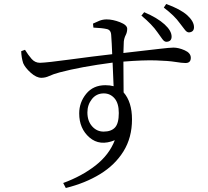

<svg xmlns="http://www.w3.org/2000/svg" viewBox="-20 -859 1040 960"><path d="M687 -781 701 -798Q767 -770 803 -737Q838 -705 838 -676Q838 -651 812 -650Q801 -650 791 -664.5Q781 -679 767 -698Q741 -736 687 -781ZM498 -201Q536 -201 555 -221.5Q574 -242 574 -294Q574 -343 552.5 -367.5Q531 -392 499 -392Q462 -392 439.5 -363.5Q417 -335 417 -297Q417 -254 440.5 -227.5Q464 -201 498 -201ZM447 -721 445 -741Q459 -748 476.5 -755Q494 -762 513 -762Q544 -762 580 -748Q616 -734 616 -715Q616 -698 608.5 -683.5Q601 -669 599 -651Q598 -631 597 -594Q719 -608 775 -614.5Q831 -621 847 -621Q873 -621 903.5 -607.5Q934 -594 934 -570Q934 -543 906 -544Q890 -544 856 -549.5Q822 -555 759.5 -557Q697 -559 597 -551Q597 -479 598 -397Q640 -349 640 -262Q640 -171 597.5 -102.5Q555 -34 480.5 11.5Q406 57 309 81L296 56Q389 22 457.5 -31.5Q526 -85 554 -158Q479 -127 427.5 -171.5Q376 -216 376 -292Q376 -347 411 -390Q446 -433 507 -433Q530 -433 548 -428Q546 -476 543 -546Q383 -525 278 -497Q245 -488 226 -479Q207 -470 187 -470Q162 -470 134 -495Q106 -520 96 -543Q87 -571 86 -603L105 -610Q121 -584 138 -564.5Q155 -545 180 -545Q216 -546 330 -561.5Q444 -577 541 -588Q539 -644 536 -683Q535 -710 513 -714Q491 -719 447 -721ZM799 -821 811 -839Q881 -814 916 -783Q950 -752 950 -723Q950 -699 925 -697Q914 -697 904 -710.5Q894 -724 879 -743Q853 -780 799 -821Z"/></svg>

Font: Han-Nom Khai
Style: Regular
Weight: 400
Version: Version 1.200;June 22, 2023;FontCreator 14.0.0.2814 64-bit